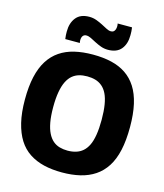

<svg xmlns="http://www.w3.org/2000/svg" viewBox="-134 -1024 969 1134"><g transform="rotate(15 351.0 -457.5)"><path d="M351 -123Q378 -123 401.5 -130Q425 -137 443 -152.5Q461 -168 473.5 -193.5Q486 -219 492.5 -258.5Q499 -298 499 -351Q499 -404 492.5 -443Q486 -482 473.5 -507.5Q461 -533 442.5 -548.5Q424 -564 401 -570.5Q378 -577 351 -577Q324 -577 301.5 -570.5Q279 -564 261 -549Q243 -534 230 -508Q217 -482 210 -442.5Q203 -403 203 -350Q203 -296 210 -257.5Q217 -219 230 -193Q243 -167 261 -151.5Q279 -136 302 -129.5Q325 -123 351 -123ZM352 10Q291 10 241 -2Q191 -14 151.5 -40Q112 -66 85.5 -108Q59 -150 44.5 -210Q30 -270 30 -350Q30 -430 43.5 -489.5Q57 -549 83.5 -591Q110 -633 149 -659.5Q188 -686 238.5 -698Q289 -710 351 -710Q414 -710 464.5 -698Q515 -686 553.5 -660Q592 -634 618.5 -592.5Q645 -551 658.5 -491.5Q672 -432 672 -353Q672 -271 658.5 -210.5Q645 -150 618 -108Q591 -66 552 -40Q513 -14 463 -2Q413 10 352 10ZM168 -756Q166 -768 165.5 -780Q165 -792 165 -802Q165 -854 191.5 -887Q218 -920 272 -920Q295 -920 315.5 -912.5Q336 -905 354.5 -895.5Q373 -886 388 -878Q403 -870 416 -870Q426 -870 432 -874.5Q438 -879 441.5 -888Q445 -897 445 -909Q445 -912 444.5 -917Q444 -922 443 -925H531Q533 -913 533.5 -901Q534 -889 534 -878Q534 -824 507.5 -792Q481 -760 427 -760Q404 -760 383.5 -767.5Q363 -775 345 -784.5Q327 -794 312 -801.5Q297 -809 283 -809Q270 -809 262.5 -799.5Q255 -790 255 -772Q255 -769 255.5 -764.5Q256 -760 257 -756Z"/></g></svg>

Font: Georama ExtraCondensed Thin
Style: Bold
Weight: 700
Version: Version 1.001